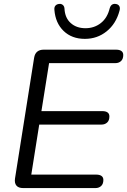

<svg xmlns="http://www.w3.org/2000/svg" viewBox="-20 -958 648 978"><path d="M98.2 0Q74.3 0 63.7 -12.6Q53 -25.3 56.4 -48.6L153.8 -663.7Q157.2 -684.6 169.6 -694.8Q182 -705 202.4 -705H571.3Q588.8 -705 598.3 -698.2Q607.8 -691.4 607.8 -677.8Q607.8 -657.3 596.3 -646.8Q584.9 -636.4 567.4 -636.4H230L191 -392H501.2Q518.7 -392 528 -385.2Q537.2 -378.5 537.2 -364.8Q537.2 -344.3 525.8 -333.9Q514.3 -323.4 496.8 -323.4H179.8L139.4 -68.6H470Q487.5 -68.6 497 -61.8Q506.5 -55 506.5 -41.4Q506.5 -20.9 495 -10.4Q483.6 0 466.1 0ZM412.3 -760Q345.7 -760 304 -800.4Q262.3 -840.7 257.1 -907.6Q255.7 -921.2 262 -928.8Q268.4 -936.3 279.7 -937.8Q287.5 -939.3 293.8 -936.6Q300.2 -933.9 304 -928.5Q307.9 -923.1 308.4 -914.7Q310.7 -867 340.1 -840.7Q369.5 -814.3 415.3 -814.3Q460.2 -814.3 493.6 -840.5Q527 -866.6 538.9 -916.2Q541.3 -924.1 545.2 -929.3Q549.1 -934.4 555.5 -936.8Q561.8 -939.3 569.6 -937.8Q581.9 -936.3 587.5 -927.3Q593.1 -918.2 588.7 -903Q570.9 -836.7 523.2 -798.4Q475.6 -760 412.3 -760Z"/></svg>

Font: Nunito ExtraLight
Style: Italic
Weight: 200
Italic angle: -9°
Designer: Vernon Adams
Foundry: Vernon Adams
Version: Version 3.602